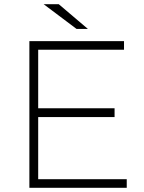

<svg xmlns="http://www.w3.org/2000/svg" viewBox="-20 -895 687 915"><path d="M120 -699V0H584V-41H162V-337H526V-379H162V-658H571V-699ZM188 -875 345 -757H399L260 -875Z"/></svg>

Font: Montserrat Custom ExtraLight
Style: Regular
Weight: 300
Designer: Julieta Ulanovsky
Foundry: Julieta Ulanovsky
Version: Version 7.200